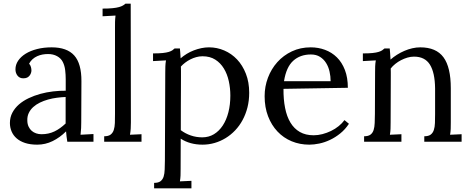

<svg xmlns="http://www.w3.org/2000/svg" viewBox="-20 -775 2574 1050"><path d="M338.9 -244.6Q315.9 -243.7 291.3 -240.5Q266.6 -237.3 242.9 -230.7Q219.2 -224.1 198.2 -213.9Q177.2 -203.6 161.6 -189.5Q146 -175.3 137.2 -156.7Q128.4 -138.2 129.4 -114.7Q129.9 -96.2 136.5 -82.3Q143.1 -68.4 153.6 -59.3Q164.1 -50.3 177.7 -45.7Q191.4 -41 207 -41Q227.1 -41 244.6 -44.9Q262.2 -48.8 278.1 -56.4Q293.9 -64 308.8 -74.7Q323.7 -85.4 338.9 -99.6ZM64.5 -396Q64.5 -420.9 79.1 -442.9Q93.8 -464.8 120.1 -481.2Q146.5 -497.6 182.9 -506.8Q219.2 -516.1 262.2 -516.1Q346.2 -516.1 386 -471.7Q425.8 -427.2 425.3 -330.6L424.3 -106Q424.3 -90.3 423.6 -74.5Q422.9 -58.6 420.4 -38.1L491.2 -42V0H348.1Q345.2 -17.1 343.8 -29.8Q342.3 -42.5 341.3 -56.6Q307.6 -22.9 267.8 -3.4Q228 16.1 183.6 16.1Q146 16.1 117.9 7.1Q89.8 -2 71.3 -18.1Q52.7 -34.2 43.5 -55.9Q34.2 -77.6 34.2 -102.5Q34.2 -133.3 47.6 -158.7Q61 -184.1 83.7 -203.9Q106.4 -223.6 136.7 -238Q167 -252.4 200.9 -261.7Q234.9 -271 270.3 -275.1Q305.7 -279.3 339.4 -278.8V-341.3Q339.4 -367.2 336.4 -391.6Q333.5 -416 323.5 -436Q313.5 -456.1 292.2 -467.8Q271 -479.5 243.2 -479.5Q227.1 -479.5 212.4 -476.8Q197.8 -474.1 183.6 -467.8Q169.4 -461.4 158 -451.2Q146.5 -440.9 139.2 -426.8Q146.5 -418.5 149.2 -408.4Q151.9 -398.4 151.9 -389.2Q151.9 -383.3 149.4 -375.7Q147 -368.2 141.8 -361.6Q136.7 -355 128.7 -350.8Q120.6 -346.7 106.9 -346.7Q87.4 -346.7 75.9 -361.1Q64.5 -375.5 64.5 -396Z M608.9 -625Q608.9 -640.6 609.1 -655.3Q609.4 -669.9 611.8 -689.9L541 -686V-728Q573.7 -728 595.5 -730.2Q617.2 -732.4 630.9 -736.3Q644.5 -740.2 652.3 -744.9Q660.2 -749.5 666 -754.9H694.8L695.8 -106Q695.8 -85.9 694.8 -70.6Q693.8 -55.2 690.9 -38.1L753.9 -41V0H549.8V-29.8Q572.8 -29.8 584.7 -38.8Q596.7 -47.9 602.1 -64Q607.4 -80.1 608.2 -102.5Q608.9 -125 608.9 -151.9Z M883.8 -379.9Q883.8 -395.5 884.3 -411.6Q884.8 -427.7 887.7 -444.8L816.9 -440.9V-482.9Q849.6 -482.9 870.1 -485.1Q890.6 -487.3 903.1 -491.2Q915.5 -495.1 922.4 -499.8Q929.2 -504.4 934.6 -509.8H963.9Q964.8 -500 965.8 -486.8Q966.8 -473.6 967.8 -456.1Q982.9 -469.2 1001.2 -480.5Q1019.5 -491.7 1039.8 -499.5Q1060.1 -507.3 1081.1 -511.7Q1102.1 -516.1 1123 -516.1Q1166.5 -516.1 1206.3 -499Q1246.1 -481.9 1276.4 -450Q1306.6 -418 1324.7 -371.8Q1342.8 -325.7 1342.8 -267.6Q1342.8 -225.1 1333.3 -187.5Q1323.7 -149.9 1306.6 -118.4Q1289.6 -86.9 1265.9 -62Q1242.2 -37.1 1213.9 -19.8Q1185.5 -2.4 1153.6 6.8Q1121.6 16.1 1087.9 16.1Q1018.6 16.1 968.3 -16.6L967.8 148.9Q967.8 168.9 967.3 184.3Q966.8 199.7 963.9 216.8L1026.9 213.9V254.9H822.8V225.1Q845.7 225.1 857.7 216.1Q869.6 207 874.8 190.9Q879.9 174.8 880.6 152.3Q881.3 129.9 881.8 103ZM1087.4 -467.3Q1069.8 -467.3 1053.2 -462.6Q1036.6 -458 1021.5 -450.4Q1006.3 -442.9 992.9 -432.6Q979.5 -422.4 969.2 -411.1Q969.2 -407.2 969.5 -402.1Q969.7 -397 969.7 -384.8V-350.6Q969.7 -328.1 969.5 -290.8Q969.2 -253.4 969 -197.8Q968.8 -142.1 968.8 -63Q993.7 -44.4 1023.4 -34.2Q1053.2 -23.9 1085.9 -23.9Q1121.6 -23.9 1149.9 -41Q1178.2 -58.1 1198.2 -88.6Q1218.3 -119.1 1229 -160.9Q1239.7 -202.6 1239.7 -252.4Q1239.7 -293 1231.2 -331.5Q1222.7 -370.1 1204.3 -400.4Q1186 -430.7 1157.2 -449Q1128.4 -467.3 1087.4 -467.3Z M1680.2 -477.1Q1621.6 -477.1 1583.5 -442.6Q1545.4 -408.2 1533.2 -331.1H1788.1Q1788.1 -357.4 1782.2 -383.5Q1776.4 -409.7 1763.4 -430.4Q1750.5 -451.2 1730 -464.1Q1709.5 -477.1 1680.2 -477.1ZM1882.3 -294.9 1530.3 -289.1Q1529.8 -231.4 1539.1 -184.6Q1548.3 -137.7 1568.4 -104.5Q1588.4 -71.3 1619.9 -53.2Q1651.4 -35.2 1695.3 -35.2Q1718.8 -35.2 1743.2 -41.5Q1767.6 -47.9 1790.3 -58.8Q1813 -69.8 1832 -85.2Q1851.1 -100.6 1863.8 -118.2L1888.2 -98.1Q1867.7 -66.9 1840.6 -45.2Q1813.5 -23.4 1784.4 -9.8Q1755.4 3.9 1726.1 10Q1696.8 16.1 1671.4 16.1Q1619.6 16.1 1575 -2.4Q1530.3 -21 1497.6 -55.7Q1464.8 -90.3 1446 -139.2Q1427.2 -188 1427.2 -249Q1427.2 -301.8 1445.3 -349.9Q1463.4 -397.9 1496.6 -435.1Q1529.8 -472.2 1576.2 -494.1Q1622.6 -516.1 1679.2 -516.1Q1720.7 -516.1 1757.6 -502.4Q1794.4 -488.8 1822.3 -461.4Q1850.1 -434.1 1866.2 -392.3Q1882.3 -350.6 1882.3 -294.9Z M2031.2 -379.9Q2031.2 -395.5 2031.7 -411.6Q2032.2 -427.7 2035.2 -444.8L1964.4 -440.9V-482.9Q1997.1 -482.9 2017.6 -485.1Q2038.1 -487.3 2050.5 -491.2Q2063 -495.1 2069.8 -499.8Q2076.7 -504.4 2082.5 -509.8H2111.3Q2112.3 -498.5 2113.5 -484.1Q2114.7 -469.7 2115.7 -449.2Q2131.8 -463.4 2151.1 -475.6Q2170.4 -487.8 2191.4 -496.8Q2212.4 -505.9 2234.6 -511Q2256.8 -516.1 2278.3 -516.1Q2365.2 -516.1 2405.3 -461.7Q2445.3 -407.2 2445.3 -292.5V-106Q2445.3 -85.9 2444.8 -70.6Q2444.3 -55.2 2441.4 -38.1L2504.4 -41V0H2300.3V-29.8Q2323.2 -29.8 2335.2 -38.8Q2347.2 -47.9 2352.5 -64Q2357.9 -80.1 2358.6 -102.5Q2359.4 -125 2359.4 -151.9V-291.5Q2358.4 -377.9 2331.1 -421.6Q2303.7 -465.3 2244.1 -465.3Q2226.1 -465.3 2208 -460Q2189.9 -454.6 2173.3 -446Q2156.7 -437.5 2142.1 -425.8Q2127.4 -414.1 2116.7 -400.4Q2117.2 -391.6 2117.2 -381.8V-361.3L2116.2 -106Q2116.2 -85.9 2115.7 -70.6Q2115.2 -55.2 2112.3 -38.1L2175.3 -41V0H1971.2V-29.8Q1994.1 -29.8 2006.1 -38.8Q2018.1 -47.9 2023.2 -64Q2028.3 -80.1 2029.1 -102.5Q2029.8 -125 2030.3 -151.9Z"/></svg>

Font: Parastoo FD
Style: FD
Weight: 400
Foundry: Saber Rastikerdar (saber.rastikerdar@gmail.com)
Version: Version 2.0.1